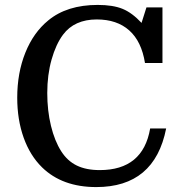

<svg xmlns="http://www.w3.org/2000/svg" viewBox="-20 -750 729 780"><path d="M373 -671Q328 -671 293.5 -655.5Q259 -640 236 -609Q207 -570 189.5 -508Q172 -446 172 -372Q172 -301 187 -239Q202 -177 229 -135Q254 -96 292 -77.5Q330 -59 385 -59Q561 -59 590 -228H655Q608 10 371 10Q233 10 151 -70Q102 -118 76 -191Q50 -264 50 -353Q50 -454 83 -536Q116 -618 176 -667Q252 -730 377 -730Q439 -730 478 -714Q517 -698 555 -657L575 -720H640V-494H569Q555 -582 505 -626.5Q455 -671 373 -671Z"/></svg>

Font: Domine Medium
Style: Regular
Weight: 500
Designer: Pablo Impallari, Rodrigo Fuenzalida, Brenda Gallo
Foundry: Pablo Impallari, Rodrigo Fuenzalida, Brenda Gallo
Version: Version 2.000